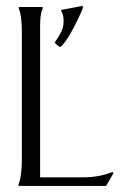

<svg xmlns="http://www.w3.org/2000/svg" viewBox="-20 -611 433 631"><path d="M51.8 -509.3Q51.8 -517.1 51.3 -527.1Q50.8 -537.1 49.8 -547.4Q48.8 -557.6 46.6 -567.4Q44.4 -577.1 41.5 -584V-586.9Q43.5 -587.9 44.9 -587.9H118.2L120.1 -586.9H120.6V-584Q117.2 -576.7 115.2 -567.1Q113.3 -557.6 112.5 -547.4Q111.8 -537.1 111.8 -527.1Q111.8 -517.1 111.8 -509.3V-28.3H255.9Q279.8 -28.3 303.2 -32.5Q326.7 -36.6 348.6 -45.4L351.6 -43.9L352.5 -41.5L330.1 -2L327.1 0H43L40.5 -1V-3.9Q43.5 -10.7 45.7 -20.5Q47.9 -30.3 49.1 -40.5Q50.3 -50.8 51 -60.8Q51.8 -70.8 51.8 -78.6ZM180.7 -576.7 182.1 -578.6 249.5 -591.3 252.4 -590.3 252.9 -587.9Q251.5 -582 246.6 -570.6Q241.7 -559.1 234.9 -545.2Q228 -531.2 220.2 -516.4Q212.4 -501.5 204.3 -488.8Q196.3 -476.1 189.2 -467.3Q182.1 -458.5 177.2 -456.5Q168 -461.4 159.7 -470.7Q165.5 -480.5 170.9 -488.5Q176.3 -496.6 180.4 -504.6Q184.6 -512.7 186.8 -521.7Q189 -530.8 189 -543Q189 -551.3 187.3 -559.6Q185.5 -567.9 180.7 -575.2Z"/></svg>

Font: CAT Linz
Style: Regular
Weight: 400
Designer: Peter Wiegel
Foundry: Peter Wiegel
Version: Version 1.08